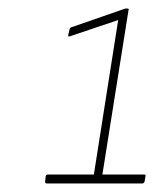

<svg xmlns="http://www.w3.org/2000/svg" viewBox="-20 -790 388 450"><path d="M89 -360Q85 -360 86 -366L87 -377Q88 -381 93 -381H200L257 -743L144 -705Q139 -703 140 -708L143 -721Q144 -724 145 -725Q146 -726 150 -727L271 -769Q273 -770 274.5 -770Q276 -770 277 -770H279Q283 -770 281 -765L220 -381H318Q322 -381 321 -377L319 -365Q317 -360 314 -360Z"/></svg>

Font: Sofia Sans Thin
Style: Italic
Weight: 250
Italic angle: -9°
Version: Version 4.100-B